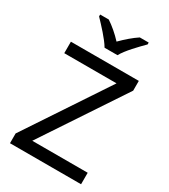

<svg xmlns="http://www.w3.org/2000/svg" viewBox="-225 -1051 1022 1158"><g transform="rotate(30 286.0 -472.0)"><path d="M244 -784H334C358 -829 421 -893 459 -931V-944H397C362 -921 324 -888 288 -852C255 -888 216 -921 181 -944H121V-931C157 -893 218 -829 244 -784ZM533 0V-80H147L523 -646V-714H50V-634H414L38 -68V0Z"/></g></svg>

Font: Noto Sans Lycian
Style: Regular
Weight: 400
Designer: Monotype Design Team
Foundry: Monotype Imaging Inc.
Version: Version 2.002